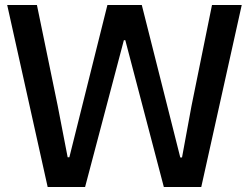

<svg xmlns="http://www.w3.org/2000/svg" viewBox="-20 -749 997 769"><path d="M170.9 0 8.8 -729H127.9L210.9 -326.2L251 -119.1H257.8L410.2 -729H547.9L702.1 -118.2H709L747.1 -325.2L829.1 -729H948.2L786.1 0H636.2L481.9 -587.9H476.1L320.8 0Z"/></svg>

Font: Lumene Sans Medium
Style: Regular
Weight: 500
Designer: Deni Anggara
Version: Version 1.003;Glyphs 3.1.2 (3151)